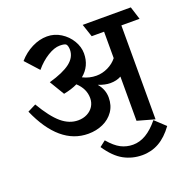

<svg xmlns="http://www.w3.org/2000/svg" viewBox="-139 -719 1040 1060"><g transform="rotate(-20 381.0 -189.0)"><path d="M762.2 -503.9H655.3V47.9L553.7 19.5V-240.2Q526.9 -225.1 489.7 -225.1Q459.5 -225.1 420.4 -240.2Q453.6 -201.7 453.6 -153.8Q453.6 -107.4 430.2 -73.5Q406.7 -39.6 367.2 -21.7Q327.6 -3.9 280.3 -3.9Q195.3 -3.9 127.4 -61.5Q59.6 -119.1 10.3 -231.9L59.1 -256.3Q109.9 -169.9 155.5 -131.3Q201.2 -92.8 252.9 -92.8Q282.7 -92.8 306.4 -105Q330.1 -117.2 343.3 -138.4Q356.4 -159.7 356.4 -186Q356.4 -241.2 310.5 -283.2Q275.4 -266.1 229 -257.3L176.8 -344.2Q261.7 -368.2 302 -399.4Q342.3 -430.7 342.8 -474.1Q342.8 -484.9 340.6 -493.9Q338.4 -502.9 334.5 -507.3Q327.1 -515.6 296.9 -515.6Q265.1 -515.6 225.1 -491Q185.1 -466.3 151.4 -425.8L80.6 -503.9Q114.7 -543 158.9 -565.2Q203.1 -587.4 248 -587.4Q291 -587.4 328.1 -564.2Q365.2 -541 387 -504.4Q408.7 -467.8 408.7 -429.7Q408.7 -355 352.5 -309.1Q390.1 -290 432.1 -290Q466.8 -290 499.8 -305.9Q532.7 -321.8 553.7 -348.6V-503.9H481L455.6 -579.6H738.3ZM352.1 61Q388.2 103.5 421.1 120.4Q454.1 137.2 491.7 137.2Q531.2 137.2 568.4 115.2Q605.5 93.3 642.6 47.9L703.1 104.5Q664.1 158.2 619.1 183.6Q574.2 209 520.5 209Q461.9 209 412.1 181.9Q362.3 154.8 317.4 87.9Z"/></g></svg>

Font: Vesper Libre Medium
Style: Regular
Weight: 500
Designer: Robert Keller & Kimya Gandhi
Foundry: Mota Italic
Version: Version 1.058